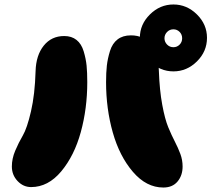

<svg xmlns="http://www.w3.org/2000/svg" viewBox="-20 -837 948 858"><path d="M710 1Q751 1 773.5 -26Q796 -53 796 -93Q796 -122 786 -149Q776 -176 761.5 -204Q747 -232 732 -268Q717 -304 705 -369Q693 -434 690 -519Q688 -592 656 -635.5Q624 -679 565 -679Q529 -679 505.5 -661Q482 -643 471.5 -609Q461 -575 457.5 -544Q454 -513 454 -470Q454 -351 484 -245Q514 -139 574 -69Q634 1 710 1ZM119 -1Q195 -1 253.5 -71Q312 -141 341 -246.5Q370 -352 370 -470Q370 -513 367 -543.5Q364 -574 354 -607.5Q344 -641 322 -658.5Q300 -676 267 -676Q210 -676 175.5 -633Q141 -590 139 -519Q136 -415 118.5 -339.5Q101 -264 82 -231.5Q63 -199 48 -163.5Q33 -128 33 -93Q33 -55 58.5 -28Q84 -1 119 -1ZM905 -668Q905 -728 860 -772.5Q815 -817 755 -817Q695 -817 650 -772.5Q605 -728 605 -668Q605 -607 650 -562.5Q695 -518 755 -518Q815 -518 860 -562.5Q905 -607 905 -668ZM755 -626Q738 -626 726.5 -638Q715 -650 715 -666Q715 -682 726.5 -694Q738 -706 755 -706Q771 -706 782.5 -694.5Q794 -683 794 -666Q794 -649 782.5 -637.5Q771 -626 755 -626Z"/></svg>

Font: Cherry Bomb
Style: Regular
Weight: 400
Designer: satsuyako
Foundry: satsuyako
Version: Version 4.0